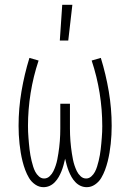

<svg xmlns="http://www.w3.org/2000/svg" viewBox="-20 -768 540 796"><path d="M160 8Q142 8 126 -3Q110 -14 100.5 -30Q91 -46 84.5 -63.5Q78 -81 73.5 -99Q69 -117 66 -135Q63 -153 61 -171.5Q59 -190 58 -208.5Q57 -227 57 -246Q57 -318 69 -389Q81 -460 102 -528L140 -517Q118 -451 107 -382.5Q96 -314 96 -245Q96 -233 96.5 -221Q97 -209 98 -197Q99 -185 100 -173Q101 -161 102.5 -149Q104 -137 106 -125Q108 -113 111 -101Q114 -89 117.5 -77.5Q121 -66 126.5 -55.5Q132 -45 141.5 -36.5Q151 -28 163 -28Q176 -28 186 -37.5Q196 -47 201.5 -58.5Q207 -70 211 -82Q215 -94 217.5 -106.5Q220 -119 222 -132Q224 -145 225.5 -157.5Q227 -170 228 -183Q229 -196 229.5 -209Q230 -222 230 -234.5Q230 -247 230 -260V-338H270V-260Q270 -247 270 -234.5Q270 -222 270.5 -209Q271 -196 272 -183Q273 -170 274.5 -157.5Q276 -145 278 -132Q280 -119 282.5 -106.5Q285 -94 289 -82Q293 -70 298.5 -58.5Q304 -47 314 -37.5Q324 -28 337 -28Q349 -28 358.5 -36.5Q368 -45 373.5 -55.5Q379 -66 382.5 -77.5Q386 -89 389 -101Q392 -113 394 -125Q396 -137 397.5 -149Q399 -161 400 -173Q401 -185 402 -197Q403 -209 403.5 -221Q404 -233 404 -245Q404 -314 393 -382.5Q382 -451 360 -517L398 -528Q419 -460 431 -389Q443 -318 443 -246Q443 -227 442 -208.5Q441 -190 439 -171.5Q437 -153 434 -135Q431 -117 426.5 -99Q422 -81 415.5 -63.5Q409 -46 399.5 -30Q390 -14 374 -3Q358 8 340 8Q326 8 314 2.5Q302 -3 292.5 -13Q283 -23 276.5 -34.5Q270 -46 265 -58.5Q260 -71 256.5 -84Q253 -97 250 -110Q247 -97 243.5 -84Q240 -71 235 -58.5Q230 -46 223.5 -34.5Q217 -23 207.5 -13Q198 -3 186 2.5Q174 8 160 8ZM228 -600 238 -748H280L263 -600Z"/></svg>

Font: Iosevka Term Curly Extralight
Style: Regular
Weight: 200
Designer: Belleve Invis
Foundry: Belleve Invis
Version: Version 32.3.0